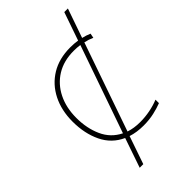

<svg xmlns="http://www.w3.org/2000/svg" viewBox="-254 -760 981 981"><g transform="rotate(-45 236.0 -269.5)"><path d="M302 10Q253 10 213 -3L161 148H135L190 -12Q123 -42 91 -108.5Q59 -175 59 -261Q59 -342 90.5 -404.5Q122 -467 180 -502.5Q238 -538 319 -538Q347 -538 372 -534L425 -687H451L396 -529Q419 -524 442 -514L437 -489Q413 -500 388 -505L222 -27Q258 -15 302 -15Q338 -15 373.5 -22Q409 -29 438 -41V-16Q413 -6 378 2Q343 10 302 10ZM86 -261Q86 -186 113 -126Q140 -66 199 -37L364 -510Q342 -513 319 -513Q247 -513 195 -481Q143 -449 114.5 -392Q86 -335 86 -261Z"/></g></svg>

Font: Noto Sans Thin
Style: Regular
Weight: 100
Designer: Monotype Design Team
Foundry: Monotype Imaging Inc.
Version: Version 2.007